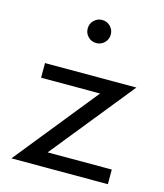

<svg xmlns="http://www.w3.org/2000/svg" viewBox="-118 -887 833 976"><g transform="rotate(15 299.0 -399.5)"><path d="M34.5 0H542V-77H204.5L555 -512H74V-435H384.5ZM299 -677.5Q324 -677.5 341.8 -695.2Q359.5 -713 359.5 -738.5Q359.5 -763.5 341.8 -781.2Q324 -799 299 -799Q273.5 -799 255.8 -781.2Q238 -763.5 238 -738.5Q238 -713 255.8 -695.2Q273.5 -677.5 299 -677.5Z"/></g></svg>

Font: Spartan Medium
Style: Regular
Weight: 500
Designer: Matt Bailey, Mirko Velimirovic
Foundry: Matt Bailey
Version: Version 1.003; ttfautohint (v1.8.3)